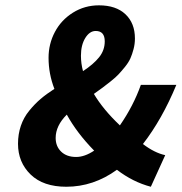

<svg xmlns="http://www.w3.org/2000/svg" viewBox="-20 -692 685 724"><path d="M230 12.2Q143.1 12.2 95.5 -33.9Q47.9 -80.1 47.9 -149.9Q47.9 -186 58.6 -217.5Q69.3 -249 90.1 -274.4Q110.8 -299.8 132.8 -318.6Q154.8 -337.4 185.1 -356.9Q163.1 -413.6 163.1 -474.1Q163.1 -526.4 187 -571.5Q210.9 -616.7 255.1 -644.3Q299.3 -671.9 353 -671.9Q417.5 -671.9 453.1 -638.2Q488.8 -604.5 488.8 -546.9Q488.8 -526.4 483.6 -506.8Q478.5 -487.3 471.7 -471.9Q464.8 -456.5 451.2 -439.7Q437.5 -422.9 427.2 -411.9Q417 -400.9 397.5 -385.3Q377.9 -369.6 366.9 -361.6Q356 -353.5 334 -337.9Q368.7 -279.3 432.1 -219.2Q482.9 -292.5 511.2 -372.1H645Q591.3 -242.2 519 -148.9Q562.5 -115.7 603 -106.9L548.8 12.2Q481.4 -5.4 420.9 -51.8Q332.5 12.2 230 12.2ZM293 -423.8Q332 -449.2 353.5 -475.8Q375 -502.4 375 -536.1Q375 -575.2 340.8 -575.2Q317.9 -575.2 301.5 -548.6Q285.2 -522 285.2 -481.9Q285.2 -452.6 293 -423.8ZM267.1 -100.1Q299.3 -100.1 335 -124Q270 -190.4 231.9 -259.8Q189.9 -217.8 189.9 -171.9Q189.9 -140.1 210.7 -120.1Q231.4 -100.1 267.1 -100.1Z"/></svg>

Font: Office Code Pro Bold Italic
Style: Regular
Weight: 700
Italic angle: -9°
Designer: Nathan Rutzky & Paul D. Hunt
Foundry: Adobe Systems Incorporated
Version: Version 1.004;PS 001.004;hotconv 1.0.70;makeotf.lib2.5.58329